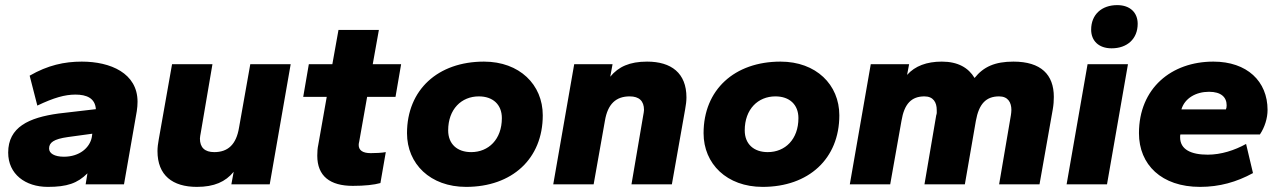

<svg xmlns="http://www.w3.org/2000/svg" viewBox="-20 -721 5006 751"><path d="M167 10C242 10 283 -4 322 -43L315 0H465L515 -286C517 -299 518 -311 518 -323C518 -435 412 -480 300 -480C232 -480 167 -466 96 -425L126 -308C191 -339 234 -351 275 -351C319 -351 352 -337 355 -294L209 -277C93 -261 12 -224 12 -124C12 -40 79 10 167 10ZM230 -108C193 -108 172 -121 172 -140C172 -163 189 -177 246 -185L341 -198L339 -184C331 -143 291 -108 230 -108Z M750 10C818 10 862 -10 894 -49L885 0H1035L1117 -470H959L915 -222C904 -155 871 -126 818 -126C781 -126 762 -144 762 -179C762 -186 764 -193 765 -200L811 -470H653L601 -176C598 -159 596 -145 596 -130C596 -35 655 10 750 10Z M1360 6C1407 6 1443 2 1468 -5L1489 -126C1473 -123 1447 -122 1430 -122C1399 -122 1383 -133 1383 -154C1383 -159 1384 -163 1385 -167L1416 -342H1527L1549 -470H1438L1462 -604H1304L1280 -470H1188L1166 -342H1258L1225 -155C1222 -142 1221 -127 1221 -112C1221 -32 1271 6 1360 6Z M1803 10C1983 10 2103 -100 2103 -270C2103 -390 2012 -480 1873 -480C1693 -480 1572 -370 1572 -200C1572 -80 1663 10 1803 10ZM1823 -126C1768 -126 1733 -158 1733 -211C1733 -294 1785 -344 1853 -344C1908 -344 1943 -312 1943 -259C1943 -176 1891 -126 1823 -126Z M2608 0 2660 -294C2663 -311 2665 -325 2665 -340C2665 -435 2606 -480 2511 -480C2443 -480 2399 -460 2367 -421L2376 -470H2226L2144 0H2302L2346 -248C2357 -315 2390 -344 2443 -344C2480 -344 2499 -326 2499 -291C2499 -284 2497 -277 2496 -270L2450 0Z M2963 10C3143 10 3263 -100 3263 -270C3263 -390 3172 -480 3033 -480C2853 -480 2732 -370 2732 -200C2732 -80 2823 10 2963 10ZM2983 -126C2928 -126 2893 -158 2893 -211C2893 -294 2945 -344 3013 -344C3068 -344 3103 -312 3103 -259C3103 -176 3051 -126 2983 -126Z M4046 0 4098 -294C4101 -311 4102 -327 4102 -342C4102 -429 4052 -480 3944 -480C3872 -480 3827 -460 3792 -416C3768 -456 3727 -480 3664 -480C3605 -480 3559 -463 3528 -428L3536 -470H3386L3304 0H3462L3506 -248C3517 -315 3545 -344 3596 -344C3631 -344 3644 -320 3644 -291C3644 -284 3645 -277 3642 -270L3596 0H3754L3797 -248C3809 -315 3837 -344 3888 -344C3923 -344 3936 -320 3936 -291C3936 -284 3935 -277 3934 -270L3888 0Z M4310 0 4392 -470H4234L4152 0ZM4328 -532C4389 -532 4430 -569 4430 -628C4430 -671 4401 -701 4350 -701C4289 -701 4248 -664 4248 -605C4248 -562 4277 -532 4328 -532Z M4674 10C4750 10 4817 -9 4881 -44L4854 -158C4809 -133 4756 -116 4704 -116C4639 -116 4596 -136 4596 -184C4596 -189 4596 -192 4597 -195H4908C4927 -223 4938 -259 4938 -291C4938 -403 4858 -480 4726 -480C4562 -480 4435 -376 4435 -200C4435 -77 4523 10 4674 10ZM4709 -362C4756 -362 4778 -341 4778 -309C4778 -302 4777 -297 4775 -293H4601C4614 -337 4658 -362 4709 -362Z"/></svg>

Font: Celebes ExtraBold
Style: Italic
Weight: 800
Italic angle: -10°
Designer: Anugrah Pasau
Foundry: Lafontype
Version: Version 1.000